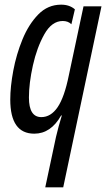

<svg xmlns="http://www.w3.org/2000/svg" viewBox="-20 -563 457 823"><path d="M174 240H251L415 -536H338L275 -240Q256 -146 227 -103.5Q198 -61 157 -61Q104 -61 104 -145Q104 -206 121 -282.5Q138 -359 170 -416Q202 -473 249 -473Q272 -473 286 -459L301 -523Q278 -543 242 -543Q185 -543 144 -501Q103 -459 76.5 -394.5Q50 -330 37 -260.5Q24 -191 24 -136Q24 10 127 10Q198 10 242 -68H245Q238 -45 231.5 -21.5Q225 2 220 24Z"/></svg>

Font: Noto Sans UI Condensed
Style: Italic
Weight: 400
Width: 3
Italic angle: -12°
Designer: Monotype Design Team
Foundry: Monotype Imaging Inc.
Version: Version 1.901